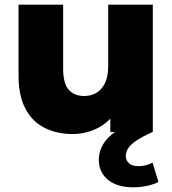

<svg xmlns="http://www.w3.org/2000/svg" viewBox="-20 -562 732 818"><path d="M289 9Q223 9 170.5 -17Q118 -43 88.5 -98.5Q59 -154 59 -239V-542H249V-270Q249 -207 272.5 -180Q296 -153 339 -153Q367 -153 390 -166Q413 -179 427 -207.5Q441 -236 441 -281V-542H631V0H450V-153L485 -110Q457 -50 404 -20.5Q351 9 289 9ZM548 236Q478 236 439.5 203.5Q401 171 401 119Q401 84 418.5 54Q436 24 472 -1.5Q508 -27 560 -45L631 0Q588 19 562.5 36Q537 53 526.5 69Q516 85 516 102Q516 121 529.5 133.5Q543 146 571 146Q587 146 603 141.5Q619 137 630 131L655 213Q637 223 608 229.5Q579 236 548 236Z"/></svg>

Font: Montserrat Thin ExtraBold
Style: Regular
Weight: 800
Version: Version 9.000